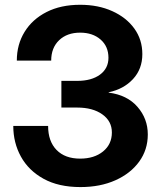

<svg xmlns="http://www.w3.org/2000/svg" viewBox="-20 -759 660 791"><path d="M311.5 11.7Q221.2 11.7 159.4 -22.5Q97.7 -56.6 66.2 -113.8Q34.7 -170.9 34.7 -240.2H178.2Q178.2 -176.8 213.1 -141.1Q248 -105.5 310.1 -105.5Q368.2 -105.5 404.5 -135Q440.9 -164.6 440.9 -213.4Q440.9 -259.8 401.6 -287.8Q362.3 -315.9 297.9 -315.9H232.9V-425.8H297.9Q356.9 -425.8 391.8 -451.4Q426.8 -477.1 426.8 -521Q426.8 -567.9 394.3 -596.2Q361.8 -624.5 310.1 -624.5Q256.3 -624.5 223.6 -593.3Q190.9 -562 190.9 -509.3H49.3Q49.3 -575.7 81.3 -627.7Q113.3 -679.7 171.9 -709.5Q230.5 -739.3 310.1 -739.3Q384.8 -739.3 442.6 -713.1Q500.5 -687 533.4 -641.4Q566.4 -595.7 566.4 -536.1Q566.4 -474.6 527.8 -433.1Q489.3 -391.6 427.7 -378.9V-377.4Q503.9 -367.7 546.4 -318.8Q588.9 -270 588.9 -205.1Q588.9 -142.1 553.5 -93.3Q518.1 -44.4 455.6 -16.4Q393.1 11.7 311.5 11.7Z"/></svg>

Font: Inter Display
Style: Bold
Weight: 700
Designer: Rasmus Andersson
Foundry: rsms
Version: Version 4.001;git-9221beed3